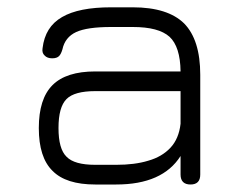

<svg xmlns="http://www.w3.org/2000/svg" viewBox="-20 -492 638 512"><path d="M290 0C290 0 234 0 234 0C182 0 144 -12 120 -36.5C95.5 -60.5 83.5 -98.5 83.5 -150.5C83.5 -150.5 83.5 -150.5 83.5 -150.5C83.5 -202.5 95.5 -240.5 120 -265C144.5 -289.5 182.5 -301.5 234 -301.5C234 -301.5 234 -301.5 234 -301.5C234 -301.5 461.5 -301.5 461.5 -301.5C461 -345.5 451 -376.5 432 -394C412.5 -411.5 380 -420 334 -420C334 -420 334 -420 334 -420C334 -420 276 -420 276 -420C233.5 -420 202.5 -415.5 183 -406.5C163.5 -397.5 151 -382 146.5 -360.5C146.5 -360.5 146.5 -360.5 146.5 -360.5C144 -352 141 -346 137.5 -342.5C133.5 -338.5 127.5 -336.5 119 -336.5C119 -336.5 119 -336.5 119 -336.5C110.5 -336.5 103.5 -339 99 -344C94 -348.5 92 -355 93.5 -363.5C93.5 -363.5 93.5 -363.5 93.5 -363.5C98 -401.5 115 -429 145.5 -446.5C175.5 -464 219 -472.5 276 -472.5C276 -472.5 276 -472.5 276 -472.5C276 -472.5 334 -472.5 334 -472.5C396.5 -472.5 442 -458 471 -429.5C499.5 -400.5 514 -355 514 -292.5C514 -292.5 514 -292.5 514 -292.5C514 -292.5 514 -26.5 514 -26.5C514 -9 505.5 0 488 0C488 0 488 0 488 0C470.5 0 461.5 -9 461.5 -26.5C461.5 -26.5 461.5 -26.5 461.5 -26.5C461.5 -26.5 461.5 -76 461.5 -76C429.5 -25.5 372.5 0 290 0C290 0 290 0 290 0ZM234 -52.5C234 -52.5 234 -52.5 234 -52.5C234 -52.5 290 -52.5 290 -52.5C322.5 -52.5 351 -56 375.5 -63.5C400 -70.5 419.5 -82 434.5 -98C449.5 -114 458.5 -135.5 461.5 -162C461.5 -162 461.5 -162 461.5 -162C461.5 -162 461.5 -249 461.5 -249C461.5 -249 234 -249 234 -249C197 -249 171.5 -242 157.5 -228C143 -213.5 136 -188 136 -150.5C136 -150.5 136 -150.5 136 -150.5C136 -113.5 143 -88 157.5 -74C171.5 -59.5 197 -52.5 234 -52.5Z"/></svg>

Font: Jura-Fortis-Regular
Style: Regular
Weight: 500
Designer: Daniel Johnson, Alexei Vanyashin, Mirko Velimirovic
Foundry: Daniel Johnson
Version: ""